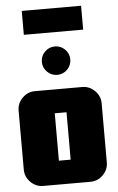

<svg xmlns="http://www.w3.org/2000/svg" viewBox="-61 -968 622 1009"><g transform="rotate(-5 250.0 -463.0)"><path d="M93 -800V-926H406V-800ZM197 -597Q175 -619 175 -650Q175 -681 197 -703Q219 -725 250 -725Q281 -725 303 -703Q325 -681 325 -650Q325 -619 303 -597Q281 -575 250 -575Q219 -575 197 -597ZM281 -125V-375H219V-125ZM469 -406V-94Q469 -56 441 -28Q413 0 375 0H125Q87 0 59 -28Q31 -56 31 -94V-406Q31 -444 59 -472Q87 -500 125 -500H375Q413 -500 441 -472Q469 -444 469 -406Z"/></g></svg>

Font: CostaRica
Style: Normal
Weight: 900
Version: Version 1.3